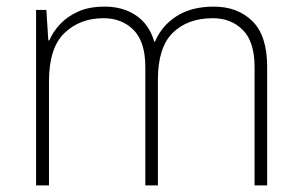

<svg xmlns="http://www.w3.org/2000/svg" viewBox="-20 -560 909 580"><path d="M626 -540Q698 -540 742.5 -496Q787 -452 787 -359V0H749V-357Q749 -434 713.5 -469.5Q678 -505 623 -505Q547 -505 502 -461Q457 -417 457 -319V0H419V-357Q419 -434 383.5 -469.5Q348 -505 293 -505Q221 -505 174.5 -460Q128 -415 128 -315V0H89V-530H120L126 -438H129Q140 -464 161.5 -487Q183 -510 216 -525Q249 -540 296 -540Q352 -540 391.5 -513Q431 -486 446 -434H448Q469 -483 514 -511.5Q559 -540 626 -540Z"/></svg>

Font: Noto Sans Gujarati ExtraLight
Style: Regular
Weight: 200
Designer: Jelle Bosma - Monotype Design Team, Universal Thirst
Foundry: Monotype Imaging Inc.
Version: Version 2.106; ttfautohint (v1.8.4.7-5d5b)